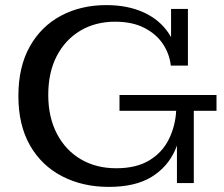

<svg xmlns="http://www.w3.org/2000/svg" viewBox="-20 -717 878 752"><path d="M406 15Q304 15 223.5 -26.5Q143 -68 97.5 -147.5Q52 -227 52 -341Q52 -455 96.5 -534.5Q141 -614 219 -655.5Q297 -697 396 -697Q480 -697 542.5 -668.5Q605 -640 640.5 -587Q676 -534 678 -460H649Q644 -506 618 -545Q592 -584 545 -608Q498 -632 431 -632Q354 -632 295 -597Q236 -562 202.5 -498Q169 -434 169 -345Q169 -258 203 -193Q237 -128 297 -93Q357 -58 435 -58Q514 -58 565 -89Q616 -120 641.5 -172Q667 -224 670 -283H695Q696 -198 666.5 -130.5Q637 -63 573.5 -24Q510 15 406 15ZM673 0V-197L695 -283H739V0ZM448 -283V-345H828V-283ZM678 -460 650 -521V-682H716V-460Z"/></svg>

Font: Montagu Slab 24pt
Style: Regular
Weight: 400
Designer: Florian Karsten
Foundry: Florian Karsten
Version: Version 1.000